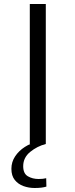

<svg xmlns="http://www.w3.org/2000/svg" viewBox="-20 -720 377 960"><path d="M129 0V-700H209V0ZM153 220Q124 220 97.5 210.5Q71 201 54 180Q37 159 37 124Q37 90 55.5 62Q74 34 104.5 14.5Q135 -5 170 -13L209 0Q166 11 131 39.5Q96 68 96 111Q96 148 119.5 161.5Q143 175 173 175Q185 175 194 174Q203 173 211 171L212 213Q190 220 153 220Z"/></svg>

Font: Georama ExtraExtended Light
Style: Regular
Weight: 300
Width: 8
Designer: Jean-Baptiste Levee
Foundry: Production Type
Version: Version 1.000